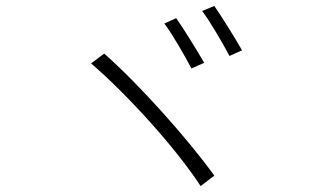

<svg xmlns="http://www.w3.org/2000/svg" viewBox="-20 -742 1040 645"><path d="M572 -681 532 -663C558 -629 602 -553 623 -512L666 -531C643 -571 596 -647 572 -681ZM700 -722 659 -705C686 -670 728 -597 751 -554L793 -573C770 -614 723 -689 700 -722ZM330 -562 286 -529C408 -424 568 -248 654 -117L700 -152C610 -277 445 -461 330 -562Z"/></svg>

Font: Noto Sans CJK Light
Style: Regular
Weight: 300
Designer: Ryoko NISHIZUKA (kana & ideographs); Paul D. Hunt (Latin, Greek & Cyrillic); Wenlong ZHANG (bopomofo); Sandoll Communica
Foundry: Adobe Systems Incorporated
Version: Version 1.000;PS 1;hotconv 1.0.78;makeotf.lib2.5.61930